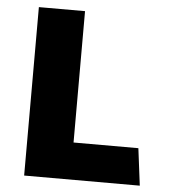

<svg xmlns="http://www.w3.org/2000/svg" viewBox="-50 -733 701 779"><g transform="rotate(5 300.0 -343.0)"><path d="M77 0V-686H265V-151H529L548 0Z"/></g></svg>

Font: Chivo Mono ExtraBold
Style: Regular
Weight: 800
Monospace: yes
Designer: Hector Gatti
Foundry: Omnibus-Type
Version: Version 1.008